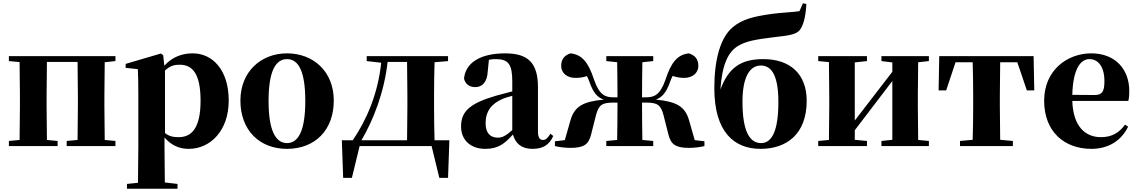

<svg xmlns="http://www.w3.org/2000/svg" viewBox="-20 -887 6912 1166"><path d="M681 -516V-546H34V-516L99 -510C100 -451 101 -364 101 -308V-238C101 -182 100 -95 99 -37L34 -31V0H330V-31L265 -37C264 -95 263 -182 263 -238V-308C263 -365 264 -453 265 -511H451C452 -453 453 -365 453 -308V-238C453 -182 452 -95 451 -37L385 -31V0H681V-31L616 -37C615 -95 614 -182 614 -238V-308C614 -364 615 -451 616 -509Z M982 -459C1015 -489 1041 -494 1071 -494C1150 -494 1198 -438 1198 -275C1198 -108 1143 -54 1065 -54C1032 -54 1007 -59 982 -79ZM971 -552 957 -562 743 -499V-475L817 -467C819 -419 820 -385 820 -320V7C820 68 819 144 818 223L751 230V259H1058V230L981 221C980 143 979 67 979 7V-52C1021 -3 1071 17 1126 17C1258 17 1369 -94 1369 -276C1369 -461 1272 -563 1150 -563C1084 -563 1025 -540 978 -488Z M1723 17C1893 17 2007 -97 2007 -276C2007 -455 1881 -563 1723 -563C1566 -563 1440 -453 1440 -276C1440 -100 1552 17 1723 17ZM1723 -18C1651 -18 1611 -100 1611 -274C1611 -449 1651 -528 1723 -528C1795 -528 1834 -449 1834 -274C1834 -100 1795 -18 1723 -18Z M2175 -35C2248 -160 2313 -325 2334 -511H2452C2453 -453 2454 -365 2454 -308V-238C2454 -181 2453 -93 2452 -35ZM2619 -35C2617 -93 2616 -181 2616 -238V-308C2616 -364 2617 -450 2619 -509L2701 -516V-546H2207V-516L2295 -506C2275 -315 2205 -156 2122 -35H2056L2064 193H2117L2164 0H2601L2648 193H2701L2709 -35Z M3091 -97C3054 -64 3031 -51 3004 -51C2957 -51 2929 -79 2929 -139C2929 -212 2966 -259 3036 -288C3048 -293 3068 -299 3091 -305ZM3323 -75C3304 -45 3293 -37 3278 -37C3259 -37 3247 -50 3247 -88V-357C3247 -502 3190 -563 3048 -563C2893 -563 2806 -503 2798 -409C2806 -376 2831 -358 2867 -358C2905 -358 2939 -385 2942 -453L2949 -524C2964 -527 2977 -528 2991 -528C3067 -528 3091 -497 3091 -393V-332C3056 -323 3021 -314 2993 -306C2832 -259 2780 -210 2780 -119C2780 -35 2840 17 2926 17C3006 17 3044 -14 3095 -70C3110 -16 3147 17 3213 17C3277 17 3315 -6 3340 -61Z M4199 -36 4165 -155C4141 -240 4090 -270 3963 -282C3999 -295 4026 -323 4049 -389C4054 -403 4059 -415 4065 -426C4088 -418 4109 -414 4136 -414C4182 -414 4221 -441 4221 -487C4221 -525 4203 -551 4163 -563C4095 -555 4056 -510 4021 -402C3988 -307 3950 -296 3902 -296H3879C3879 -366 3880 -452 3881 -509L3947 -516V-546H3662V-516L3728 -509C3729 -452 3730 -366 3730 -296H3707C3658 -296 3621 -307 3588 -402C3553 -510 3514 -555 3445 -563C3406 -551 3388 -525 3388 -487C3388 -441 3427 -414 3473 -414C3499 -414 3522 -417 3544 -425C3550 -414 3555 -403 3560 -389C3583 -323 3609 -295 3646 -282C3519 -270 3468 -240 3444 -155L3410 -36L3350 -29V0C3377 7 3414 11 3445 11C3526 11 3555 -10 3570 -71L3599 -186C3616 -252 3638 -264 3708 -264H3730C3730 -184 3729 -95 3728 -37L3662 -31V0H3947V-31L3881 -37C3880 -95 3879 -184 3879 -264H3901C3971 -264 3993 -252 4010 -186L4039 -71C4054 -10 4083 11 4164 11C4195 11 4232 7 4258 0V-29Z M4602 -18C4535 -18 4489 -85 4489 -269C4489 -428 4538 -489 4600 -489C4664 -489 4707 -433 4707 -267C4707 -93 4668 -18 4602 -18ZM4856 -867 4835 -819C4785 -812 4717 -810 4663 -802C4560 -787 4489 -772 4429 -721C4354 -658 4318 -523 4318 -352C4318 -84 4439 17 4599 17C4752 17 4879 -68 4879 -275C4879 -436 4780 -528 4616 -528C4482 -528 4405 -479 4355 -343C4365 -495 4402 -570 4459 -606C4510 -638 4569 -647 4679 -661C4755 -670 4809 -674 4835 -702C4859 -730 4873 -787 4877 -863Z M5621 -516V-546H5333V-516L5399 -508V-451L5171 -155V-508L5245 -516V-546H4949V-516L5014 -510C5015 -451 5016 -364 5016 -308V-238C5016 -182 5015 -95 5014 -37L4949 -31V0H5245V-31L5171 -38V-96L5399 -395V-38L5333 -31V0H5621V-31L5556 -37C5555 -95 5554 -182 5554 -238V-308C5554 -364 5555 -451 5556 -509Z M6158 -509 6216 -338H6261L6257 -546H5684L5680 -338H5726L5783 -509H5887C5889 -451 5890 -364 5890 -308V-238C5890 -182 5889 -96 5887 -38L5810 -31V0H6131V-31L6054 -38C6053 -96 6052 -182 6052 -238V-308C6052 -364 6053 -451 6054 -509Z M6492 -311C6496 -466 6541 -528 6596 -528C6649 -528 6687 -482 6687 -395C6687 -333 6675 -310 6628 -310ZM6812 -130C6779 -84 6736 -54 6666 -54C6572 -54 6497 -118 6492 -274H6832C6837 -293 6838 -310 6838 -335C6838 -462 6757 -563 6607 -563C6464 -563 6321 -463 6321 -275C6321 -88 6443 17 6608 17C6710 17 6790 -32 6831 -118Z"/></svg>

Font: Noto Serif CJK JP Black
Style: Regular
Weight: 900
Designer: Ryoko NISHIZUKA 西塚涼子 (kana & ideographs); Frank Grießhammer (Latin, Greek & Cyrillic); Wenlong ZHANG 张文龙 (bopomofo); San
Foundry: Adobe Systems Incorporated
Version: Version 1.001;PS 1.001;hotconv 16.6.54;makeotf.lib2.5.65590